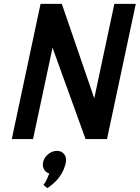

<svg xmlns="http://www.w3.org/2000/svg" viewBox="-20 -720 723 994"><path d="M205 237 225 254Q225 254 236.5 246Q248 238 265.5 221.5Q283 205 298.5 179.5Q314 154 321 120Q326 96 312.5 78.5Q299 61 275 61Q250 61 229 78.5Q208 96 203 120Q199 141 208 157Q217 173 235 178Q229 194 222.5 208.5Q216 223 205 237ZM683 -700H572L468 -211L300 -700H190L41 0H151L252 -473L423 0H534Z"/></svg>

Font: Advent Pro
Style: Bold Italic
Weight: 700
Italic angle: -12°
Designer: VivaRado, Andreas Kalpakidis
Foundry: VivaRado, Andreas Kalpakidis
Version: Version 3.000